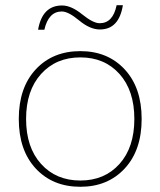

<svg xmlns="http://www.w3.org/2000/svg" viewBox="-20 -706 615 736"><path d="M451 -686Q436 -593 363 -593Q325 -593 283.5 -627.5Q242 -662 217 -662Q166 -662 150 -592H126Q142 -685 218 -685Q253 -685 295 -651Q337 -617 362 -617Q413 -617 427 -686ZM288 -510Q393 -510 458 -440Q523 -370 523 -250Q523 -130 458 -60Q393 10 288 10Q182 10 117 -60Q52 -130 52 -250Q52 -370 117 -440Q182 -510 288 -510ZM438 -422.5Q381 -486 288 -486Q195 -486 137.5 -422.5Q80 -359 80 -250Q80 -141 137.5 -77.5Q195 -14 288 -14Q381 -14 438 -77.5Q495 -141 495 -250Q495 -359 438 -422.5Z"/></svg>

Font: Elaine Sans ExtraLight
Style: Regular
Weight: 275
Designer: Wei Huang
Foundry: Wei Huang
Version: Version 2.001;December 24, 2019;FontCreator 12.0.0.2547 64-b